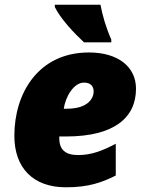

<svg xmlns="http://www.w3.org/2000/svg" viewBox="-20 -786 620 816"><path d="M337 -606H453V-618C430 -669 415 -723 407 -766H213V-756C237 -707 293 -647 337 -606ZM260 10C356 10 412 -10 472 -40V-175C415 -145 368 -127 312 -127C259 -127 232 -149 232 -198V-206H261C467 -206 558 -287 558 -409C558 -502 482 -563 358 -563C143 -563 41 -390 41 -209C41 -73 120 10 260 10ZM251 -324C258 -374 293 -435 337 -435C365 -435 378 -419 378 -398C378 -364 349 -324 265 -324Z"/></svg>

Font: Noto Sans UI Black
Style: Italic
Weight: 900
Italic angle: -372°
Designer: Monotype Design Team
Foundry: Monotype Imaging Inc.
Version: Version 1.901